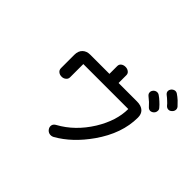

<svg xmlns="http://www.w3.org/2000/svg" viewBox="-182 -1093 1365 1365"><g transform="rotate(45 500.0 -411.0)"><path d="M263.7 -589.8Q228.5 -589.8 207 -569.3Q184.6 -547.9 184.6 -509.8V-375Q184.6 -356.4 198.2 -345.7Q210.9 -335 230.5 -335Q249 -335 261.7 -345.7Q276.4 -356.4 276.4 -375V-507.8H728.5Q728.5 -390.6 651.4 -264.6Q569.3 -132.8 446.3 -65.4Q427.7 -55.7 423.8 -38.1Q420.9 -21.5 430.7 -6.8Q440.4 7.8 457 12.7Q475.6 17.6 494.1 7.8Q614.3 -60.5 709 -195.3Q820.3 -353.5 820.3 -513.7Q820.3 -548.8 799.8 -568.4Q777.3 -589.8 733.4 -589.8H548.8V-668Q548.8 -686.5 534.2 -696.3Q521.5 -706.1 502.9 -706.1Q483.4 -706.1 470.7 -696.3Q457 -686.5 457 -668V-589.8ZM810.5 -731.4Q797.9 -740.2 783.2 -737.3Q769.5 -734.4 760.7 -723.6Q751 -711.9 752 -699.2Q752 -685.5 764.6 -674.8Q784.2 -659.2 796.9 -647.5Q811.5 -633.8 821.3 -622.1Q833 -608.4 848.6 -608.4Q862.3 -609.4 873 -619.1Q884.8 -629.9 885.7 -643.6Q888.7 -658.2 877.9 -669.9Q864.3 -686.5 846.7 -702.1Q828.1 -719.7 810.5 -731.4ZM895.5 -829.1Q882.8 -837.9 868.2 -835Q855.5 -832 845.7 -821.3Q836.9 -809.6 836.9 -796.9Q836.9 -783.2 849.6 -772.5Q869.1 -757.8 881.8 -745.1Q896.5 -732.4 906.2 -719.7Q918 -706.1 933.6 -706.1Q947.3 -706.1 958 -716.8Q969.7 -726.6 971.7 -741.2Q973.6 -755.9 963.9 -767.6Q948.2 -785.2 932.6 -799.8Q913.1 -817.4 895.5 -829.1Z"/></g></svg>

Font: Gungsuh
Style: Regular
Weight: 400
Version: Version 2.21